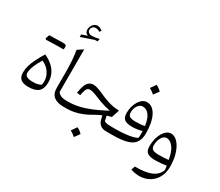

<svg xmlns="http://www.w3.org/2000/svg" viewBox="-212 -1589 2717 2373"><g transform="rotate(30 1147.0 -403.0)"><path d="M206.6 -365.1Q275.6 -335 314.8 -277.5Q354.1 -220.1 354.1 -150.4Q354.1 -125.3 348.3 -102.8Q309.8 -76.3 233 -76.3Q174.5 -76.3 146.7 -92.5Q118.9 -108.6 118.9 -141.4Q118.9 -181.7 141.5 -239.9Q164.2 -298.1 206.6 -365.1ZM217 5.2Q315 5.2 359.4 -36.5Q403.9 -78.1 403.9 -165.2Q403.9 -229 380.2 -281.7Q356.5 -334.4 310.3 -375.9Q264.1 -417.4 197 -447.5Q154.9 -377.9 126.8 -321.5Q98.6 -265.1 84.5 -215.7Q70.5 -166.2 70.5 -117Q70.5 -53.1 105.6 -23.9Q140.7 5.2 217 5.2ZM312.1 -614.4Q327.6 -614.4 337.4 -614.3Q347.3 -614.3 353.1 -614.3Q359 -614.3 362.4 -614.3Q364.6 -623.2 365.5 -633.2Q366.3 -643.3 366.3 -650.4Q366.3 -669.5 354.8 -676Q343.2 -682.5 308 -682.5Q273.5 -673 239.1 -662.9Q204.6 -652.7 170.4 -642.6Q136.3 -632.5 102.4 -622.1Q105.8 -618.9 109 -615.7Q112.2 -612.4 115.5 -609.3Q146.6 -610.6 180.1 -611.8Q213.6 -613.1 247.2 -613.7Q280.7 -614.4 312.1 -614.4ZM115.5 -609.3Q147.8 -621.2 179.9 -633Q212 -644.9 244 -657.5Q276.1 -670 308 -682.5Q298.3 -682.5 278.3 -682.1Q258.4 -681.8 232.2 -680.9Q206 -680 177.1 -679.3Q148.1 -678.6 121 -677.5Q116.2 -663.9 111.7 -650.3Q107.1 -636.7 102.4 -622.1Q105.8 -618.9 109 -615.7Q112.2 -612.4 115.5 -609.3Z M583.7 -742.5 504.4 -690.6Q515.7 -626.7 521.4 -548Q527.2 -469.2 527.2 -376.2V-161.3Q527.2 -118.7 539.9 -88.3Q552.6 -57.9 577.1 -38.3Q601.5 -18.7 636.6 -9.4Q671.7 0 716.3 0H716.8V-82.9H716.3Q658.2 -82.9 628.2 -97.2Q598.3 -111.5 583.7 -134.9ZM517.6 -981.7Q517.6 -1006.5 533.2 -1024.8Q548.8 -1043.2 578.3 -1043.2Q591.3 -1043.2 605.1 -1038.9Q618.8 -1034.6 635.6 -1023.4L653.9 -1048.5Q630.6 -1067.3 614.5 -1073Q598.4 -1078.6 578.3 -1078.6Q562.1 -1078.6 547 -1070.2Q531.9 -1061.7 519.9 -1047Q507.9 -1032.2 501 -1013.9Q494.2 -995.5 494.2 -975.3Q494.2 -951.8 505.5 -935Q516.7 -918.3 539.7 -911.6L458.7 -883.5V-848L639.2 -909.6L678.3 -911.1L684.5 -949.6Q653.3 -942.2 626.7 -938Q600.1 -933.8 581.5 -933.8Q556.1 -933.8 536.9 -947.3Q517.6 -960.8 517.6 -981.7Z M904.2 -422.3Q867.3 -422.3 842.1 -403.2Q816.8 -384.1 800.6 -342.7Q784.4 -301.2 774.4 -233.2L823.5 -228Q832.2 -275 841.3 -300.8Q850.4 -326.7 863.7 -337Q877.1 -347.3 898 -347.3Q913.4 -347.3 939.2 -340.7Q964.9 -334.2 1012 -314.6Q1059 -295.4 1094.9 -282.6Q1130.8 -269.8 1164.3 -260.9Q1197.8 -251.9 1236.6 -244.1Q1128 -185.7 1040.8 -150.2Q953.5 -114.6 878.8 -98.7Q804.1 -82.9 732.5 -82.9H716.8Q709 -82.9 705.1 -75.3Q701.2 -67.6 701.2 -51V-31.9Q701.2 -15.3 705.1 -7.6Q709 0 716.8 0H759Q810.5 0 863.9 -10.4Q917.3 -20.8 973.2 -42.8Q1029 -64.8 1087.2 -100.1Q1112.3 -114.8 1137.6 -127.5Q1163 -140.2 1185 -149.2L1201.2 -86.1Q1211 -48.5 1242.1 -24.2Q1273.2 0 1322.6 0H1394V-82.9H1351.7Q1315.8 -82.9 1292.1 -85.9Q1268.4 -89 1248.6 -101.2L1232.9 -171.5Q1265.2 -182.4 1297.4 -189.4L1334.5 -303Q1291.2 -303 1249.8 -309.8Q1208.3 -316.7 1160.7 -332.9Q1113 -349.1 1051 -376.7Q994.2 -402.1 961.9 -412.2Q929.6 -422.3 904.2 -422.3ZM992.6 132.7Q979.4 152.2 966.7 170.6Q953.9 188.9 940.4 207.8Q960.2 218.3 979.1 231.5Q997.9 244.7 1014.5 260Q1028.5 241.2 1041.7 222.7Q1054.8 204.1 1067.7 185.9Q1046.9 165.4 1028.3 152.4Q1009.8 139.4 992.6 132.7Z M1763.9 -223.1Q1763.9 -301.9 1751.3 -365.3Q1738.8 -428.7 1715.2 -473.6Q1691.6 -518.6 1658.4 -542.5Q1625.2 -566.5 1584.2 -566.5Q1552.4 -566.5 1524.6 -547.5Q1496.8 -528.5 1475.5 -495.2Q1454.2 -461.8 1442.1 -418.1Q1429.9 -374.4 1429.9 -324.9Q1429.9 -261.5 1462.5 -235.3Q1495 -209.1 1573.5 -209.1Q1609.1 -209.1 1645.4 -214.5Q1681.7 -219.8 1714.2 -229.9Q1714.3 -208.1 1714.1 -182.7Q1713.9 -157.3 1713.1 -135.7Q1701.1 -120.8 1657.5 -108.9Q1614 -97 1549.5 -89.9Q1484.9 -82.9 1409.5 -82.9H1394Q1386.1 -82.9 1382.3 -75.2Q1378.4 -67.4 1378.4 -51V-31.9Q1378.4 -15.5 1382.3 -7.8Q1386.1 0 1394 0H1410.8Q1540.5 0 1618.1 -21.8Q1695.6 -43.6 1729.7 -92.5Q1763.9 -141.5 1763.9 -223.1ZM1707.4 -297.7Q1683.3 -291.7 1652.1 -288.6Q1620.9 -285.6 1583.1 -285.6Q1518.8 -285.6 1494.5 -301.7Q1470.2 -317.8 1470.2 -359.5Q1470.2 -396.5 1483.1 -426.7Q1495.9 -456.9 1517.6 -475.1Q1539.3 -493.3 1565.4 -493.3Q1622 -493.3 1658.6 -442.9Q1695.2 -392.5 1707.4 -297.7ZM1577.4 -810.7Q1564.1 -791.2 1551.4 -772.8Q1538.7 -754.5 1525.2 -735.6Q1544.9 -725.1 1563.8 -711.9Q1582.7 -698.7 1599.3 -683.4Q1613.2 -702.2 1626.4 -720.8Q1639.6 -739.3 1652.5 -757.5Q1631.7 -778 1613.1 -791Q1594.5 -804 1577.4 -810.7Z M2170.7 -80.7Q2137.8 -76.7 2101.4 -75.3Q2064.9 -73.9 2033.4 -73.9Q1970.7 -73.9 1945.6 -89.6Q1920.5 -105.3 1920.5 -148.3Q1920.5 -190.8 1933.5 -226.2Q1946.4 -261.6 1968 -282.8Q1989.7 -304.1 2015.8 -304.1Q2068.4 -304.1 2111.8 -245.4Q2155.3 -186.7 2170.7 -80.7ZM1948.3 273.6Q2010.6 273.6 2061.8 253Q2113.1 232.3 2150.5 194.1Q2187.8 155.8 2208.1 102.7Q2228.4 49.5 2228.4 -15.9Q2228.4 -94.9 2213 -161.5Q2197.6 -228.1 2170.5 -276.9Q2143.4 -325.7 2108.9 -352.6Q2074.3 -379.5 2035.7 -379.5Q2004.3 -379.5 1976 -358.8Q1947.8 -338.1 1926.1 -301.7Q1904.5 -265.3 1892.2 -216.9Q1879.8 -168.4 1879.8 -112.4Q1879.8 -45.7 1913.7 -19.8Q1947.6 6.1 2023.7 6.1Q2064.7 6.1 2106.3 2.6Q2147.9 -0.9 2186 -7.6Q2188.7 9.6 2190.4 23.9Q2192.2 38.2 2192.6 55.8Q2160.1 132.7 2078.4 166.3Q1996.7 199.9 1849.7 198.9L1831.1 252.5Q1850.3 258.8 1869.9 263.6Q1889.5 268.4 1909.5 271Q1929.5 273.6 1948.3 273.6Z"/></g></svg>

Font: Pinar-VF
Style: Regular
Weight: 300
Designer: Amin Abedi
Version: Version 3.0